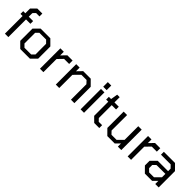

<svg xmlns="http://www.w3.org/2000/svg" viewBox="312 -2108 3479 3479"><g transform="rotate(45 2051.5 -368.5)"><path d="M86 0V-453H32V-523H86V-645L178 -737H308V-664H221L174 -615V-523H286V-453H174V0Z M479 0 374 -105V-418L479 -523H727L832 -418V-105L727 0ZM517 -70H689L744 -125L743 -398L689 -453H517L462 -398V-125Z M984 0V-523H1072V-429L1163 -523H1297V-435H1167L1072 -337V0Z M1390 0V-523H1478V-429L1569 -523H1762L1866 -418V0H1778V-396L1725 -453H1592L1478 -337V0Z M2025 -580V-698H2113V-580ZM2025 0V-523H2113V0Z M2374 0 2282 -91V-453H2227V-523H2284L2306 -657H2370V-523H2481V-453H2370V-122L2417 -73H2504V0Z M2710 0 2606 -105V-523H2694L2693 -126L2747 -70H2877L2980 -173V-523H3068V0H2980V-81L2900 0Z M3231 0V-523H3319V-429L3410 -523H3544V-435H3414L3319 -337V0Z M3672 0 3568 -105V-224L3672 -329H3938V-394L3884 -449H3636V-523H3922L4026 -418V0H3938V-81L3857 0ZM3711 -70H3835L3938 -172V-260L3711 -259L3656 -205V-125Z"/></g></svg>

Font: Tomorrow
Style: Regular
Weight: 400
Designer: Tony de Marco, Monica Rizzolli
Foundry: Just in Type
Version: Version 2.002